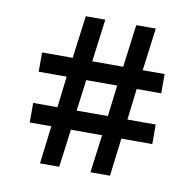

<svg xmlns="http://www.w3.org/2000/svg" viewBox="-63 -541 645 633"><g transform="rotate(10 259.5 -225.0)"><path d="M316.4 -269.5 303.7 -165H199.2L212.9 -269.5ZM463.9 -99.6V-165H369.1L381.8 -269.5H463.9V-334H390.6L409.2 -476.6H343.8L325.2 -334H221.7L240.2 -476.6H174.8L156.2 -334H53.7V-269.5H147.5L134.8 -165H53.7V-99.6H126L110.4 27.3H174.8L191.4 -99.6H295.9L279.3 27.3H344.7L360.4 -99.6Z"/></g></svg>

Font: Namkio Khamti Book
Style: Regular
Weight: 500
Designer: Debbi Hosken
Foundry: SIL International
Version: Version 3.917